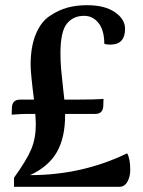

<svg xmlns="http://www.w3.org/2000/svg" viewBox="-20 -720 550 740"><path d="M470 -129Q482 -109 482 -65Q482 -39 471 -19.5Q460 0 440 0H34V-35Q83 -103 100.5 -145Q118 -187 118 -240Q118 -253 116 -281H85Q64 -281 25 -278L26 -307Q28 -336 57 -336H111Q98 -438 98 -470Q98 -539 117.5 -587Q137 -635 171 -658Q205 -681 239.5 -690.5Q274 -700 315 -700Q384 -700 423 -673Q462 -646 462 -609Q462 -548 405 -548Q391 -548 382 -551Q382 -603 360 -631Q338 -659 304 -659Q262 -659 237.5 -628.5Q213 -598 213 -514Q213 -484 215.5 -454.5Q218 -425 222 -390.5Q226 -356 228 -336H263Q349 -336 379 -339L378 -310Q376 -281 347 -281H231V-277Q231 -189 199 -133.5Q167 -78 96 -45Q296 -45 470 -129Z"/></svg>

Font: Arima Koshi Semi Bold
Style: Regular
Weight: 600
Designer: Joana Correia and Natanael Gama
Foundry: NDISCOVER
Version: Version 1.019;PS 001.019;hotconv 1.0.88;makeotf.lib2.5.64775